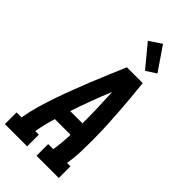

<svg xmlns="http://www.w3.org/2000/svg" viewBox="-317 -1048 1116 1116"><g transform="rotate(45 241.0 -490.0)"><path d="M-18 0V-96H23Q32 -150 47.5 -204Q63 -258 81.5 -311.5Q100 -365 120.5 -418.5Q141 -472 162 -524.5Q183 -577 205.5 -630Q228 -683 250 -735H380Q386 -683 390.5 -630Q395 -577 399 -524.5Q403 -472 405.5 -418.5Q408 -365 408.5 -311.5Q409 -258 407.5 -204Q406 -150 397 -96H425V0H242V-96H284Q289 -129 292 -161.5Q295 -194 296 -226H167Q157 -194 149 -161.5Q141 -129 136 -96H165V0ZM298 -322Q298 -385 296 -448Q294 -511 291 -574Q265 -511 241.5 -448Q218 -385 197 -322ZM339 -795 227 -930 302 -980 401 -835Z"/></g></svg>

Font: Iosevka Curly Slab
Style: Bold Italic
Weight: 700
Italic angle: -9°
Monospace: yes
Designer: Belleve Invis
Foundry: Belleve Invis
Version: Version 22.1.2; ttfautohint (v1.8.4)